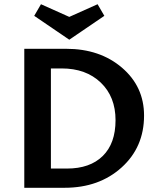

<svg xmlns="http://www.w3.org/2000/svg" viewBox="-20 -889 754 909"><path d="M474 -814 308 -701 142 -814 174 -869 308 -809 442 -869ZM293 -658Q453 -658 557.5 -568.5Q662 -479 662 -342Q662 -192 555.5 -96Q449 0 286 0H95V-658ZM297 -91Q406 -91 466.5 -150.5Q527 -210 527 -320Q527 -431 457 -498Q387 -565 272 -565H221V-91Z"/></svg>

Font: EauTest
Style: Bold
Weight: 700
Designer: Christian Thalmann (Catharsis Fonts)
Version: Version 0.001;PS 000.001;hotconv 1.0.88;makeotf.lib2.5.64775